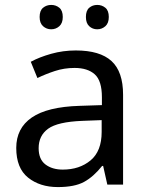

<svg xmlns="http://www.w3.org/2000/svg" viewBox="-20 -750 601 780"><path d="M288 -545Q386 -545 433 -502Q480 -459 480 -365V0H416L399 -76H395Q360 -32 321.5 -11Q283 10 215 10Q142 10 94 -28.5Q46 -67 46 -149Q46 -229 109 -272.5Q172 -316 303 -320L394 -323V-355Q394 -422 365 -448Q336 -474 283 -474Q241 -474 203 -461.5Q165 -449 132 -433L105 -499Q140 -518 188 -531.5Q236 -545 288 -545ZM314 -259Q214 -255 175.5 -227Q137 -199 137 -148Q137 -103 164.5 -82Q192 -61 235 -61Q303 -61 348 -98.5Q393 -136 393 -214V-262ZM141 -681Q141 -707 155 -718.5Q169 -730 188 -730Q207 -730 221 -718.5Q235 -707 235 -681Q235 -656 221 -643.5Q207 -631 188 -631Q169 -631 155 -643.5Q141 -656 141 -681ZM329 -681Q329 -707 342.5 -718.5Q356 -730 375 -730Q394 -730 408 -718.5Q422 -707 422 -681Q422 -656 408 -643.5Q394 -631 375 -631Q356 -631 342.5 -643.5Q329 -656 329 -681Z"/></svg>

Font: Noto Znamenny Musical Notation
Style: Regular
Weight: 400
Version: Version 1.003; ttfautohint (v1.8.4.7-5d5b)